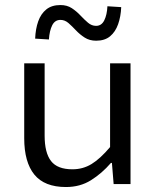

<svg xmlns="http://www.w3.org/2000/svg" viewBox="-20 -741 640 773"><path d="M245.6 12Q159.1 12 118.3 -38.1Q77.5 -88.3 77.5 -184.4V-486.1H159.7V-195Q159.7 -125.9 185.5 -92.6Q211.2 -59.4 271.7 -59.4Q314 -59.4 348.6 -80.6Q383.3 -101.7 423.2 -148.9V-486.1H505.5V0H437.5L430.6 -85H426.6Q389.9 -42.6 346.1 -15.3Q302.4 12 245.6 12ZM367 -577.1Q340.5 -577.1 320.9 -589.7Q301.3 -602.3 285.6 -619Q270 -635.6 255.5 -648.3Q240.9 -660.9 223.4 -660.9Q201.2 -660.9 190.3 -639.4Q179.3 -617.8 176.9 -582L121.5 -585.5Q123.1 -624.8 133.9 -655.2Q144.7 -685.6 166.5 -703.1Q188.2 -720.7 223.2 -720.7Q249.9 -720.7 269.1 -708.1Q288.2 -695.5 303.8 -678.8Q319.5 -662.1 334.3 -649.5Q349.2 -636.9 366.7 -636.9Q388.9 -636.9 399.8 -659.1Q410.8 -681.2 412.5 -715.8L468 -712.3Q466.4 -674 455.5 -643.4Q444.7 -612.8 423.3 -595Q401.9 -577.1 367 -577.1Z"/></svg>

Font: Source Code Pro ExtraLight
Style: Regular
Weight: 200
Monospace: yes
Designer: Paul D. Hunt, Teo Tuominen
Foundry: Adobe
Version: Version 1.026;hotconv 1.1.0;makeotfexe 2.6.0